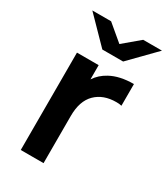

<svg xmlns="http://www.w3.org/2000/svg" viewBox="-185 -828 796 912"><g transform="rotate(30 213.5 -372.0)"><path d="M82 0V-534H201V-456Q224 -491 263 -512Q314 -540 391 -540V-421Q383 -423 376 -423.5Q369 -424 362 -424Q291 -424 249 -382.5Q207 -341 207 -259V0ZM179 -607 45 -744H148L236 -670L324 -744H427L293 -607Z"/></g></svg>

Font: Montserrat Thin SemiBold
Style: Regular
Weight: 600
Version: Version 9.000